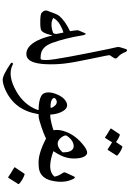

<svg xmlns="http://www.w3.org/2000/svg" viewBox="224 -954 1012 1500"><g transform="rotate(90 730.0 -204.0)"><path d="M314.9 -106.4Q344.7 -23.4 409.2 -16.6Q427.2 -14.6 431.9 12.9Q436.5 40.5 429.7 67.6Q422.9 94.7 411.6 95.7Q377.4 99.1 349.1 78.1Q289.1 32.2 256.8 -108.9Q238.8 -23.4 208.7 -17.1Q178.7 -10.7 133.8 -12.7Q88.9 -14.6 80.1 -23.4Q56.2 -44.4 63.5 -66.9Q90.8 -145.5 104 -160.6Q143.6 -207 223.6 -245.1L217.8 -285.2Q214.4 -304.2 218.3 -313.5L238.3 -359.9Q247.1 -380.4 255.4 -346.2Q278.3 -206.1 314.9 -106.4ZM234.4 -193.4Q206.1 -186.5 170.9 -165.8Q135.7 -145 120.1 -114.3Q162.1 -87.9 232.9 -111.3Q245.1 -115.7 245.1 -140.1Z M384.8 -680.7Q401.4 -637.7 430.7 -613.8Q442.4 -604 432.1 -587.2Q421.9 -570.3 411.1 -554.7Q408.7 -552.7 438.7 -411.6Q468.8 -270.5 476.8 -199Q484.9 -127.4 481.4 -54.2Q474.6 86.9 412.1 95.2Q382.8 99.1 374.8 70.8Q366.7 42.5 378.2 11.7Q389.6 -19 408.2 -16.6Q434.6 -13.2 443.4 -17.1Q455.1 -39.6 442.9 -123.3Q430.7 -207 392.6 -398.4Q354.5 -589.8 349.4 -606Q344.2 -622.1 351.8 -645Q359.4 -668 362.5 -679.4Q365.7 -690.9 373.3 -690.4Q380.9 -689.9 384.8 -680.7Z M822.3 -100.6Q803.2 -142.6 774.4 -141.6Q756.8 -139.2 746.6 -126Q742.2 -120.6 749 -111.8Q764.6 -91.8 817.9 -92.8Q824.2 -92.8 822.3 -100.6ZM870.1 10.7Q838.9 189.5 681.2 260.3Q640.1 278.8 605.5 281Q570.8 283.2 477.5 219.7Q466.8 212.4 471.2 205.1Q475.6 197.8 484.9 202.6Q568.4 246.1 693.8 174.3Q801.3 113.3 839.8 5.4Q839.8 2 837.4 0.5Q763.7 -0.5 729.5 -20.3Q695.3 -40 703.6 -97.7Q705.6 -110.8 711.9 -129.4Q733.4 -191.4 773.9 -214.1Q814.5 -236.8 842.8 -197.8Q871.6 -157.7 875.5 -90.3Q882.8 -90.8 891.1 -91.3Q905.8 -91.8 908.7 -68.4Q911.6 -45.9 905.5 -22.9Q899.4 0 891.1 0Q883.8 0.5 871.6 0.5Q871.1 5.4 870.1 10.7Z M1173.8 -378.9Q1179.7 -378.9 1183.6 -377Q1207.5 -362.3 1214.4 -322.3Q1227.5 -245.6 1197.3 -179.2Q1182.6 -147 1161.1 -115.2Q1223.1 -92.3 1269.5 -90.3Q1278.8 -89.8 1280.8 -65.4Q1286.6 -1.5 1269.5 0Q1187.5 8.3 1063 -57.6Q1026.9 -40 968 -20.3Q909.2 -0.5 891.1 0Q878.9 0.5 873.5 -21.7Q868.2 -43.9 873 -66.2Q877.9 -88.4 891.1 -90.3Q947.8 -98.6 997.1 -115.7Q989.7 -160.2 1008.8 -210.9Q1039.6 -293.9 1121.6 -355.5Q1152.8 -378.9 1173.8 -378.9ZM1128.9 -273.4Q1081.5 -277.3 1042 -222.2Q1030.8 -208 1052.7 -178.2Q1074.7 -148.4 1104 -148.4Q1133.3 -148.4 1169.9 -186.5Q1172.4 -263.7 1128.9 -273.4ZM1122.1 -651.9Q1124.5 -655.8 1129.4 -653.8Q1165 -641.6 1193.4 -616.2Q1197.3 -612.8 1194.8 -608.4L1151.4 -540.5Q1148.9 -536.6 1142.6 -542Q1137.2 -546.4 1091.8 -573.7L1058.1 -520Q1055.2 -516.1 1048.8 -521.5Q1042.5 -526.9 985.8 -561Q982.4 -563.5 984.4 -566.4L1028.3 -631.8Q1030.8 -635.3 1036.1 -633.8Q1065.4 -623.5 1089.8 -604Z M1329.1 -211.4 1357.4 -273.4Q1366.2 -292.5 1376 -273.9Q1415.5 -201.2 1390.6 -98.1Q1366.7 0 1269.5 0Q1258.8 0 1248.5 -50.8Q1240.7 -91.3 1269.5 -90.3Q1328.6 -87.9 1358.4 -122.1Q1359.9 -124 1358.9 -128.9Q1353 -157.7 1332 -187Q1323.2 -199.2 1329.1 -211.4ZM1336.4 112.3Q1338.9 108.4 1344.7 110.4Q1384.3 124 1415.5 151.9Q1419.9 155.8 1417 160.6L1369.1 236.3Q1366.2 240.7 1359.1 234.9Q1352.1 229 1289.1 190.9Q1285.2 188.5 1287.6 185.1Z"/></g></svg>

Font: Amiri Quran
Style: Regular
Weight: 400
Designer: Khaled Hosny
Version: Version 000.105